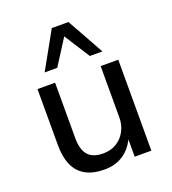

<svg xmlns="http://www.w3.org/2000/svg" viewBox="-139 -861 871 974"><g transform="rotate(-20 297.0 -374.0)"><path d="M260 9Q199 9 158.5 -13Q118 -35 98 -79Q78 -123 78 -188V-491H173V-191Q173 -152 184 -124.5Q195 -97 219 -83.5Q243 -70 281 -70Q321 -70 352 -88.5Q383 -107 401 -140Q419 -173 419 -214V-491H514V0H424V-109H431Q408 -52 364 -21.5Q320 9 260 9ZM141 -558 252 -757H342L453 -558H385L297 -696L209 -558Z"/></g></svg>

Font: Nunito Sans 12pt ExtraLight 10pt Medium
Style: Regular
Weight: 500
Version: Version 3.101;gftools[0.9.27]